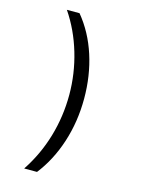

<svg xmlns="http://www.w3.org/2000/svg" viewBox="-130 -789 759 1026"><g transform="rotate(15 250.0 -276.0)"><path d="M321 -280Q321 -153 284 -38.5Q247 76 179 163H108Q173 65 206 -47.5Q239 -160 239 -279Q239 -396 205.5 -509Q172 -622 109 -715H179Q249 -630 285 -518.5Q321 -407 321 -280Z"/></g></svg>

Font: Noto Sans Mono UI Cond
Style: Regular
Weight: 400
Width: 3
Monospace: yes
Designer: Monotype Design team
Foundry: Monotype Imaging Inc.
Version: Version 1.000